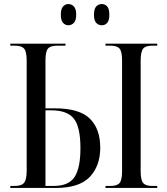

<svg xmlns="http://www.w3.org/2000/svg" viewBox="-20 -930 826 950"><path d="M484 -805Q467 -805 456 -817Q445 -829 445 -857Q445 -886 456 -898Q467 -910 484 -910Q500 -910 510.5 -898Q521 -886 521 -857Q521 -829 510.5 -817Q500 -805 484 -805ZM318 -805Q303 -805 292 -817Q281 -829 281 -857Q281 -886 292 -898Q303 -910 318 -910Q334 -910 345.5 -898Q357 -886 357 -857Q357 -829 345.5 -817Q334 -805 318 -805ZM31 0V-10H53Q87 -10 99.5 -26Q112 -42 112 -86V-629Q112 -674 99.5 -689Q87 -704 55 -704H31V-714H304V-704H262Q229 -704 217 -689Q205 -674 205 -631V-394H251Q372 -394 424 -343.5Q476 -293 476 -199Q476 -109 424 -54.5Q372 0 256 0ZM502 0V-10H527Q560 -10 572 -25Q584 -40 584 -83V-631Q584 -674 572 -689Q560 -704 527 -704H502V-714H758V-704H732Q700 -704 688 -689Q676 -674 676 -630V-83Q676 -40 688 -25Q700 -10 732 -10H758V0ZM246 -10Q320 -10 349 -54.5Q378 -99 378 -197Q378 -303 345 -343.5Q312 -384 235 -384H205V-10Z"/></svg>

Font: Noto Serif Display Condensed
Style: Regular
Weight: 400
Width: 3
Designer: Monotype Design Team
Foundry: Monotype Imaging Inc.
Version: Version 2.009